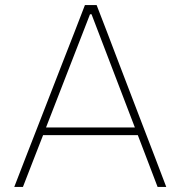

<svg xmlns="http://www.w3.org/2000/svg" viewBox="-20 -733 708 753"><path d="M36 0Q58.5 -58 83 -121.5Q107.5 -184.5 130 -242L225 -486.5Q250.5 -552 271.5 -605.5Q292 -659 313 -713H359Q380 -658.5 400.5 -605.5Q420.5 -552.5 446 -486L540 -240.5Q562.5 -181.5 586.5 -119.5Q610.5 -57 632 0H598Q579 -49 559.5 -101Q539.5 -153 520.5 -203H149Q129.5 -152.5 109.2 -101Q89 -49.5 70 0ZM177 -275.5Q169.5 -256 160.5 -233H509Q501 -254 494 -272L339 -677H333Z"/></svg>

Font: Heraclito Thin
Style: Regular
Weight: 100
Designer: Kostas Bartsokas (font) & Cristiano Sobral (main changes)
Foundry: Kostas Bartsokas (font) & Cristiano Sobral (main changes)
Version: Version 1.00;July 8, 2020;FontCreator 13.0.0.2655 64-bit